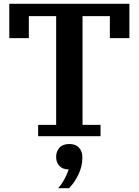

<svg xmlns="http://www.w3.org/2000/svg" viewBox="-20 -718 732 1012"><path d="M181 -60H276V-633H132V-517H29V-698H662V-517H559V-633H415V-60H510V0H181ZM286 274Q305 254 320.5 224.5Q336 195 342 175Q310 175 293 156.5Q276 138 276 110V107Q276 80 293.5 60.5Q311 41 345 41Q379 41 396.5 60.5Q414 80 414 108V116Q414 158 394 200.5Q374 243 344 274H286Z"/></svg>

Font: IBM Plex Serif SmBld
Style: Regular
Weight: 600
Designer: Mike Abbink, Paul van der Laan, Pieter van Rosmalen
Foundry: Bold Monday
Version: Version 3.001